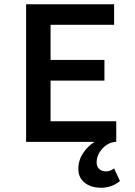

<svg xmlns="http://www.w3.org/2000/svg" viewBox="-20 -674 640 912"><path d="M104 0V-653.8H522V-556.2H220.2V-389.2H476.1V-291H220.2V-98.1H532.2V0H527.8Q492.7 2.9 465.8 32.5Q439 62 439 98.1Q439 118.2 451.9 129.2Q464.8 140.1 483.9 140.1Q502.9 140.1 522 126L549.8 186Q510.7 217.8 461.4 217.8Q412.1 217.8 382.1 193.8Q352.1 169.9 352.1 128.4Q352.1 86.9 375 53Q397.9 19 429.2 0Z"/></svg>

Font: SourceCodePro-Semibold
Style: Regular
Weight: 600
Monospace: yes
Designer: Paul D. Hunt
Foundry: Adobe Systems Incorporated
Version: Version 1.009;PS 1.000;hotconv 1.0.70;makeotf.lib2.5.5900